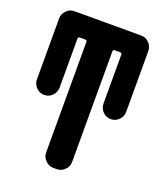

<svg xmlns="http://www.w3.org/2000/svg" viewBox="-135 -819 771 908"><g transform="rotate(20 250.0 -365.0)"><path d="M418 -730.5Q441.4 -730.5 458 -713.4Q474.6 -696.3 474.6 -672.9V-367.2Q474.6 -343.8 458 -326.7Q441.4 -309.6 418 -309.6H417Q393.6 -309.6 377 -326.7Q360.4 -343.8 360.4 -367.2V-613.3Q360.4 -622.1 350.6 -622.1H324.2Q315.4 -622.1 315.4 -613.3V-56.6Q315.4 -33.2 298.3 -16.6Q281.2 0 257.8 0H242.2Q218.8 0 201.7 -17.1Q184.6 -34.2 184.6 -56.6V-613.3Q184.6 -622.1 175.8 -622.1H148.4Q140.6 -622.1 139.6 -613.3V-367.2Q139.6 -343.8 123 -326.7Q106.4 -309.6 83 -309.6H82Q58.6 -309.6 42 -326.7Q25.4 -343.8 25.4 -367.2V-672.9Q25.4 -696.3 42 -713.4Q58.6 -730.5 82 -730.5Z"/></g></svg>

Font: Rounded Mgen+ 1mn bold
Style: Bold
Weight: 700
Designer: [Source Han Sans]
Ryoko NISHIZUKA  (kana & ideographs); Paul D. Hunt (Latin, Greek & Cyrillic); Wenlong ZHANG  (bopomofo
Version: Version 1.059.20150602